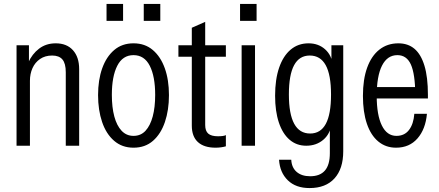

<svg xmlns="http://www.w3.org/2000/svg" viewBox="-20 -740 2229 975"><path d="M64 0V-510H127V-414H132V0ZM314 0V-373Q314 -418 297 -438Q280 -458 245 -458Q209 -458 183.5 -440.5Q158 -423 145 -394Q132 -365 132 -330L123 -421Q143 -466 178.5 -493Q214 -520 263 -520Q319 -520 350.5 -485Q382 -450 382 -389V0Z M658 10Q600 10 559.5 -25Q519 -60 498.5 -120.5Q478 -181 478 -257Q478 -334 499 -393Q520 -452 560 -486Q600 -520 658 -520Q716 -520 756 -486Q796 -452 817 -393Q838 -334 838 -257Q838 -181 817.5 -120.5Q797 -60 757 -25Q717 10 658 10ZM658 -50Q695 -50 719 -76Q743 -102 755.5 -148.5Q768 -195 768 -258Q768 -352 740.5 -406Q713 -460 658 -460Q603 -460 575.5 -406Q548 -352 548 -258Q548 -195 560.5 -148.5Q573 -102 597.5 -76Q622 -50 658 -50ZM710 -634V-720H794V-634ZM521 -634V-720H605V-634Z M1075 10Q1016 10 985 -18.5Q954 -47 954 -102V-599L1022 -629V-105Q1022 -75 1037.5 -61.5Q1053 -48 1087 -48Q1101 -48 1111.5 -49.5Q1122 -51 1127 -54V3Q1117 6 1103 8Q1089 10 1075 10ZM886 -452V-510H1127V-452Z M1207 0V-510H1275V0ZM1199 -634V-720H1283V-634Z M1552 215Q1482 215 1441.5 175.5Q1401 136 1397 71H1459Q1461 111 1486.5 133Q1512 155 1555 155Q1605 155 1630 126Q1655 97 1655 38V-110L1662 -109Q1657 -60 1621.5 -30Q1586 0 1535 0Q1486 0 1450.5 -30.5Q1415 -61 1396 -118Q1377 -175 1377 -254Q1377 -337 1397.5 -396.5Q1418 -456 1456 -488Q1494 -520 1547 -520Q1597 -520 1631 -489.5Q1665 -459 1670 -408H1663V-510H1723V28Q1723 117 1678.5 166Q1634 215 1552 215ZM1555 -62Q1608 -62 1634.5 -111Q1661 -160 1661 -260Q1661 -360 1634 -409Q1607 -458 1553 -458Q1500 -458 1473.5 -409Q1447 -360 1447 -260Q1447 -161 1474 -111.5Q1501 -62 1555 -62Z M1991 10Q1939 10 1901 -21.5Q1863 -53 1843 -112Q1823 -171 1823 -253Q1823 -337 1844.5 -396.5Q1866 -456 1906.5 -488Q1947 -520 2003 -520Q2052 -520 2085 -492Q2118 -464 2135.5 -406Q2153 -348 2153 -259Q2153 -255 2153 -250Q2153 -245 2153 -240H1868V-298H2117L2089 -258Q2088 -365 2066.5 -412.5Q2045 -460 1998 -460Q1947 -460 1920 -407Q1893 -354 1893 -253Q1893 -156 1919 -103Q1945 -50 1993 -50Q2034 -50 2057 -80Q2080 -110 2084 -162H2148Q2141 -84 2100 -37Q2059 10 1991 10Z"/></svg>

Font: Instrument Sans Condensed
Style: Regular
Weight: 400
Width: 3
Designer: Rodrigo Fuenzalida
Foundry: fragTYPE
Version: Version 1.000;gftools[0.9.28]